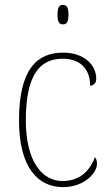

<svg xmlns="http://www.w3.org/2000/svg" viewBox="-20 -758 451 788"><path d="M238 -658C253 -658 261 -666 261 -698C261 -729 253 -738 238 -738C224 -738 216 -729 216 -698C216 -666 224 -658 238 -658ZM238 10C328 10 378 -50 378 -85C378 -98 375 -106 370 -113C350 -62 313 -16 238 -15C152 -14 86 -97 86 -264C86 -456 147 -517 237 -517C315 -517 350 -469 350 -406C363 -407 375 -416 375 -434C375 -492 325 -542 239 -542C133 -542 58 -476 58 -263C58 -70 137 10 238 10Z"/></svg>

Font: Noto Serif Tamil SemiCondensed Thin
Style: Regular
Weight: 100
Width: 4
Designer: Indian Type Foundry, Tom Grace, and the Monotype Design Team
Foundry: Monotype Imaging Inc.
Version: Version 2.004